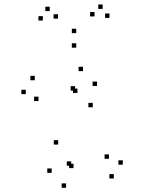

<svg xmlns="http://www.w3.org/2000/svg" viewBox="-20 -840 660 874"><path d="M498 -27.5V-47.5H478V-27.5ZM539 -90.3V-110.3H519V-90.3ZM476 -117.3V-137.3H456V-117.3ZM314.7 -74.7V-94.7H294.7V-74.7ZM304 -85.5V-105.5H284V-85.5ZM402.3 -351.7V-371.7H382.3V-351.7ZM421.5 -448.7V-468.7H401.5V-448.7ZM357.7 -516.2V-536.2H337.7V-516.2ZM138.3 -474.7V-494.7H118.3V-474.7ZM97.3 -411.5V-431.5H77.3V-411.5ZM155.2 -380V-400H135.2V-380ZM321.7 -427.7V-447.7H301.7V-427.7ZM332.5 -416.8V-436.8H312.5V-416.8ZM244.8 -182V-202H224.8V-182ZM215.2 -53.2V-73.2H195.2V-53.2ZM280.8 14.8V-5.2H260.8V14.8ZM478.3 -758.5V-778.5H458.3V-758.5ZM447.3 -799.5V-819.5H427.3V-799.5ZM410.3 -765.2V-785.2H390.3V-765.2ZM327 -689.2V-709.2H307V-689.2ZM244 -755.2V-775.2H224V-755.2ZM206.3 -789.5V-809.5H186.3V-789.5ZM175 -746.5V-766.5H155V-746.5ZM327 -623V-643H307V-623Z"/></svg>

Font: Monaspace Radon Dots Var
Style: Regular
Weight: 400
Designer: Riley Cran and the Lettermatic Team
Version: Version 1.100 (Monaspace Radon Dots)